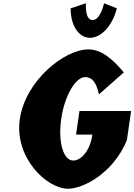

<svg xmlns="http://www.w3.org/2000/svg" viewBox="-20 -1143 824 1178"><path d="M618.2 -1123C618.2 -1123 597.5 -1020 548 -1020C498.4 -1020 507.4 -1123 507.4 -1123L413.4 -1092C413 -985 464.2 -911 532.2 -911C600.3 -911 670.3 -985 697 -1092ZM784.3 -462H467.5L446.6 -317H546.8C532.3 -216 477 -158 429.5 -158C368.4 -158 335.2 -272 355.4 -412C376 -555 442.1 -670 503.3 -670C541.8 -670 570.9 -641 587.1 -564L739.7 -699C666.9 -786 598.5 -840 522 -840C375.8 -840 135.8 -649 101.6 -412C67.6 -176 265.1 15 398.8 15C484.2 15 672.1 -74 758.5 -283Z"/></svg>

Font: Blink
Style: WideObl
Weight: 400
Designer: Mew Too
Foundry: Cannot Into Space Fonts
Version: Version 001.000